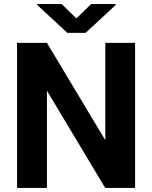

<svg xmlns="http://www.w3.org/2000/svg" viewBox="-20 -921 746 941"><path d="M642.1 -710.9V0H495.6L210 -476.6V0H63.5V-710.9H210L496.1 -233.9V-710.9ZM282.2 -901.4 354.5 -830.6 426.8 -901.4H546.9V-896.5L399.4 -759.8H310.1L162.1 -897V-901.4Z"/></svg>

Font: Vazirmatn RD UI FD
Style: Bold
Weight: 700
Designer: Saber Rastikerdar
Foundry: Saber Rastikerdar
Version: Version 33.003